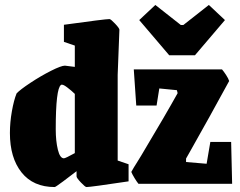

<svg xmlns="http://www.w3.org/2000/svg" viewBox="-20 -742 970 775"><path d="M20 -205Q20 -248 28 -293Q36 -338 47 -365Q61 -380 102.5 -407.5Q144 -435 185.5 -456Q227 -477 242 -477L282 -472V-558L238 -573V-642Q404 -665 422 -665Q427 -665 444.5 -646.5Q462 -628 462 -622L455 -440V-94L499 -79V-10Q346 13 329 13Q324 13 306.5 -5.5Q289 -24 289 -30V-51Q266 -33 235 -10Q204 13 201 13Q114 13 67 -46Q20 -105 20 -205ZM282 -124V-363Q270 -375 251 -389.5Q232 -404 226 -399Q205 -384 205 -220Q205 -173 213.5 -138Q222 -103 238 -103Q244 -103 282 -124ZM510 -48Q521 -68 531.5 -84Q542 -100 550 -114Q651 -283 697 -366L694 -378L623 -385L612 -316H530L520 -462H876Q883 -454 892.5 -439.5Q902 -425 905 -415Q825 -268 748 -132L731 -102V-88L814 -81L829 -169H913L917 0H539Q533 -7 523.5 -22.5Q514 -38 510 -48ZM542 -661 607 -722 710 -641H720L823 -722L888 -661L767 -519H663Z"/></svg>

Font: Grenze Black
Style: Regular
Weight: 900
Designer: Renata Polastri
Foundry: Omnibus-Type
Version: Version 1.002; ttfautohint (v1.8)